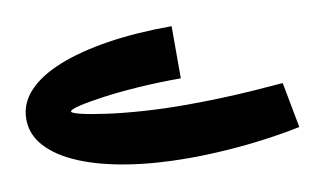

<svg xmlns="http://www.w3.org/2000/svg" viewBox="-63 -436 1353 816"><g transform="rotate(-10 613.5 -28.5)"><path d="M693 254Q550 254 430.5 235Q311 216 223.5 179.5Q136 143 88 90.5Q40 38 40 -28Q40 -96 89 -148.5Q138 -201 228.5 -237Q319 -273 443 -292Q567 -311 717 -311V-86Q620 -86 532.5 -80Q445 -74 377.5 -64.5Q310 -55 271.5 -45.5Q233 -36 233 -28Q233 -21 272.5 -11.5Q312 -2 380 7.5Q448 17 535.5 23Q623 29 720 29Q788 29 863.5 26.5Q939 24 1011 19Q1083 14 1140 9L1177 205Q1112 219 1028.5 230.5Q945 242 857.5 248Q770 254 693 254Z"/></g></svg>

Font: Alexandria Black
Style: Regular
Weight: 900
Designer: Mohamed Gaber
Foundry: Kief Type Foundry
Version: Version 5.100